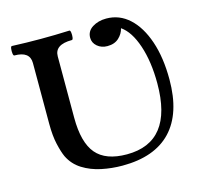

<svg xmlns="http://www.w3.org/2000/svg" viewBox="-101 -784 936 904"><g transform="rotate(-15 367.0 -331.5)"><path d="M388 13Q336 13 286 2.5Q236 -8 196 -33Q156 -58 135 -101Q124 -125 114.5 -166.5Q105 -208 105 -266V-563Q105 -620 30 -620Q25 -620 23.5 -631.5Q22 -643 23.5 -654.5Q25 -666 30 -666Q101 -663 170 -663Q240 -663 310 -666Q315 -666 316.5 -654.5Q318 -643 316.5 -631.5Q315 -620 310 -620Q226 -620 226 -563V-264Q226 -143 272.5 -88Q319 -33 422 -33Q646 -33 646 -319Q646 -425 619.5 -504Q593 -583 548 -614Q542 -588 521 -568.5Q500 -549 465 -549Q436 -549 416 -566Q396 -583 396 -608Q396 -640 424.5 -658Q453 -676 492 -676Q556 -676 604 -632Q652 -588 679 -508.5Q706 -429 706 -322Q706 -157 625.5 -72Q545 13 388 13Z"/></g></svg>

Font: Junicode
Style: Bold
Weight: 700
Designer: Peter S. Baker
Version: Version 2.100; ttfautohint (v1.8.4)